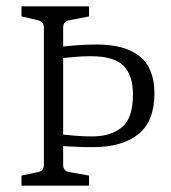

<svg xmlns="http://www.w3.org/2000/svg" viewBox="-20 -588 543 608"><path d="M48 0V-32L100 -43Q119 -46 119 -66V-501Q119 -519 100 -524L48 -536V-568H262V-536L200 -524Q180 -521 180 -501V-66Q180 -46 200 -43L262 -32V0ZM274 -122Q239 -122 214.5 -123.5Q190 -125 166 -126V-163Q195 -160 220.5 -158Q246 -156 272 -156Q330 -156 365.5 -184.5Q401 -213 401 -289Q401 -350 371 -380Q341 -410 267 -410Q240 -410 214 -407.5Q188 -405 166 -403V-439Q199 -443 228 -445Q257 -447 288 -447Q376 -447 422.5 -409.5Q469 -372 469 -292Q469 -204 418 -163Q367 -122 274 -122Z"/></svg>

Font: Rasa Light
Style: Regular
Weight: 300
Designer: Anna Giedrys (Yrsa+Rasa design), David Brezina (Yrsa art-direction, Rasa art-direction, design)
Foundry: Rosetta Type Foundry
Version: Version 2.004